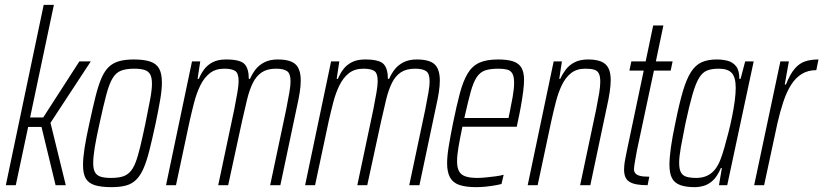

<svg xmlns="http://www.w3.org/2000/svg" viewBox="-20 -763 3392 791"><path d="M4 0 160 -743H202L104 -279H158L307 -510H354L188 -257L251 0H209L151 -240H96L45 0Z M439 8Q397 8 371 0Q345 -8 333.5 -27.5Q322 -47 322 -83Q322 -112 328.5 -154Q335 -196 348 -254Q362 -319 373.5 -365Q385 -411 398 -441Q411 -471 428.5 -487.5Q446 -504 471 -511Q496 -518 531 -518Q573 -518 598.5 -509.5Q624 -501 635.5 -480.5Q647 -460 647 -422Q647 -394 640 -352.5Q633 -311 621 -254Q607 -189 595.5 -143.5Q584 -98 571 -68.5Q558 -39 540.5 -22Q523 -5 498.5 1.5Q474 8 439 8ZM437 -30Q464 -30 482.5 -35Q501 -40 514.5 -53.5Q528 -67 538 -92.5Q548 -118 557.5 -157.5Q567 -197 579 -254Q591 -313 598.5 -353Q606 -393 606 -418Q606 -444 598.5 -457Q591 -470 575 -475Q559 -480 533 -480Q500 -480 479 -472Q458 -464 444 -441Q430 -418 418 -373Q406 -328 390 -254Q377 -196 370.5 -156.5Q364 -117 364 -91Q364 -66 371.5 -53Q379 -40 395 -35Q411 -30 437 -30Z M664 0 771 -510H805L794 -438H799Q807 -458 820.5 -476.5Q834 -495 856 -506.5Q878 -518 911 -518Q969 -518 987 -499.5Q1005 -481 1005 -438H1010Q1019 -459 1033 -477Q1047 -495 1069.5 -506.5Q1092 -518 1124 -518Q1176 -518 1197.5 -498Q1219 -478 1219 -431Q1219 -410 1215 -383.5Q1211 -357 1203 -322L1135 0H1093L1159 -312Q1167 -353 1172 -381.5Q1177 -410 1177 -428Q1177 -460 1162.5 -470Q1148 -480 1117 -480Q1081 -480 1058.5 -465Q1036 -450 1022 -422Q1008 -394 998 -353.5Q988 -313 977 -263L920 0H879L945 -312Q953 -353 958 -382Q963 -411 963 -429Q963 -462 948.5 -471Q934 -480 904 -480Q868 -480 844.5 -461.5Q821 -443 805.5 -411.5Q790 -380 780 -341.5Q770 -303 761 -263L705 0Z M1237 0 1344 -510H1378L1367 -438H1372Q1380 -458 1393.5 -476.5Q1407 -495 1429 -506.5Q1451 -518 1484 -518Q1542 -518 1560 -499.5Q1578 -481 1578 -438H1583Q1592 -459 1606 -477Q1620 -495 1642.5 -506.5Q1665 -518 1697 -518Q1749 -518 1770.5 -498Q1792 -478 1792 -431Q1792 -410 1788 -383.5Q1784 -357 1776 -322L1708 0H1666L1732 -312Q1740 -353 1745 -381.5Q1750 -410 1750 -428Q1750 -460 1735.5 -470Q1721 -480 1690 -480Q1654 -480 1631.5 -465Q1609 -450 1595 -422Q1581 -394 1571 -353.5Q1561 -313 1550 -263L1493 0H1452L1518 -312Q1526 -353 1531 -382Q1536 -411 1536 -429Q1536 -462 1521.5 -471Q1507 -480 1477 -480Q1441 -480 1417.5 -461.5Q1394 -443 1378.5 -411.5Q1363 -380 1353 -341.5Q1343 -303 1334 -263L1278 0Z M1942 8Q1899 8 1872.5 -1Q1846 -10 1834 -32Q1822 -54 1822 -90Q1822 -119 1828.5 -159Q1835 -199 1846 -254Q1861 -328 1874.5 -378.5Q1888 -429 1906.5 -460Q1925 -491 1954.5 -504.5Q1984 -518 2032 -518Q2071 -518 2094.5 -510Q2118 -502 2128.5 -483.5Q2139 -465 2139 -434Q2139 -415 2135.5 -387Q2132 -359 2126 -325.5Q2120 -292 2112 -256L2109 -241H1885Q1875 -193 1869 -158Q1863 -123 1863 -98Q1863 -72 1871.5 -57Q1880 -42 1898.5 -36Q1917 -30 1946 -30Q1962 -30 1982 -32Q2002 -34 2021 -36.5Q2040 -39 2055 -43L2046 -5Q2035 -2 2017.5 1Q2000 4 1980.5 6Q1961 8 1942 8ZM1893 -277H2075L2080 -301Q2086 -330 2092 -363.5Q2098 -397 2098 -422Q2098 -448 2090.5 -460.5Q2083 -473 2068.5 -476.5Q2054 -480 2033 -480Q2000 -480 1979 -473Q1958 -466 1944 -445Q1930 -424 1919 -384Q1908 -344 1893 -277Z M2154 0 2261 -510H2295L2284 -438H2288Q2297 -458 2311 -476.5Q2325 -495 2347.5 -506.5Q2370 -518 2403 -518Q2436 -518 2456.5 -509.5Q2477 -501 2486.5 -482.5Q2496 -464 2496 -433Q2496 -413 2492 -385Q2488 -357 2480 -322L2412 0H2370L2436 -312Q2444 -352 2448.5 -379.5Q2453 -407 2453 -426Q2453 -449 2447 -460.5Q2441 -472 2427.5 -476Q2414 -480 2391 -480Q2356 -480 2333 -462Q2310 -444 2295 -413Q2280 -382 2270 -343Q2260 -304 2251 -263L2195 0Z M2648 0Q2621 0 2602.5 -3.5Q2584 -7 2572.5 -14.5Q2561 -22 2556 -34.5Q2551 -47 2551 -65Q2551 -71 2552 -82Q2553 -93 2556 -108.5Q2559 -124 2563 -144L2632 -472H2573L2581 -510H2640L2671 -658H2713L2682 -510H2751L2743 -472H2674L2604 -143Q2601 -127 2598.5 -112.5Q2596 -98 2594 -86Q2592 -74 2592 -65Q2592 -56 2597.5 -49Q2603 -42 2616.5 -38.5Q2630 -35 2655 -35Z M2842 8Q2806 8 2782.5 -0.5Q2759 -9 2748.5 -29Q2738 -49 2738 -84Q2738 -113 2744 -156Q2750 -199 2762 -255Q2778 -335 2793 -386Q2808 -437 2826.5 -466Q2845 -495 2870.5 -506.5Q2896 -518 2933 -518Q2957 -518 2978 -512.5Q2999 -507 3012.5 -490Q3026 -473 3026 -438H3031L3050 -510H3085L2976 0H2942L2954 -71H2950Q2935 -36 2917 -19.5Q2899 -3 2879.5 2.5Q2860 8 2842 8ZM2848 -30Q2873 -30 2892 -38.5Q2911 -47 2925 -64Q2939 -81 2949 -108Q2956 -126 2964 -154Q2972 -182 2980.5 -215Q2989 -248 2996 -282.5Q3003 -317 3007 -347.5Q3011 -378 3011 -401Q3011 -444 2995 -462Q2979 -480 2941 -480Q2912 -480 2893 -472.5Q2874 -465 2860 -442Q2846 -419 2833 -374Q2820 -329 2804 -255Q2792 -196 2785 -156.5Q2778 -117 2778 -92Q2778 -66 2785.5 -52.5Q2793 -39 2809 -34.5Q2825 -30 2848 -30Z M3087 0 3195 -510H3230L3213 -415H3218Q3235 -458 3254.5 -480.5Q3274 -503 3298 -510.5Q3322 -518 3352 -518L3343 -474Q3309 -474 3283.5 -458.5Q3258 -443 3239.5 -414Q3221 -385 3207.5 -344.5Q3194 -304 3183 -256L3128 0Z"/></svg>

Font: Saira ExtraCondensed ExtraLight
Style: Italic
Weight: 250
Width: 2
Italic angle: -12°
Designer: Hector Gatti with collaboration of the Omnibus-Type team
Foundry: Omnibus-Type
Version: Version 1.101